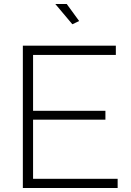

<svg xmlns="http://www.w3.org/2000/svg" viewBox="-20 -938 652 958"><path d="M567 -46V0H94V-710H558V-664H145V-385H506V-341H145V-46ZM256 -918H313L375 -833L341 -817Z"/></svg>

Font: Oxford Sans
Style: Regular
Weight: 300
Designer: Matt McInerney, Pablo Impallari, Rodrigo Fuenzalida
Foundry: Matt McInerney, Pablo Impallari, Rodrigo Fuenzalida
Version: Version 3.000g; ttfautohint (v1.5) -l 8 -r 28 -G 28 -x 14 -D